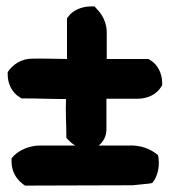

<svg xmlns="http://www.w3.org/2000/svg" viewBox="-20 -561 534 599"><path d="M4 -328C4 -298 19 -271 41 -258L47 -254H54C98 -254 142 -252 186 -252C184 -214 187 -174 187 -138V-131C195 -122 204 -113 215 -107H105C72 -107 41 -93 23 -75L16 -67V-57C16 -22 35 3 58 18H66C174 18 284 17 390 17H393C410 15 427 14 443 12L455 10L462 0C474 -20 479 -49 473 -77C449 -97 419 -109 379 -107H288C303 -119 312 -137 312 -157V-253H410C439 -253 468 -266 482 -289L486 -295V-302C486 -332 472 -360 448 -374L443 -377H313V-460C313 -489 300 -515 283 -532L275 -541H264C234 -541 206 -528 193 -509L189 -504V-377C154 -377 117 -379 80 -378C46 -378 19 -359 4 -336Z"/></svg>

Font: Snowfall
Style: Blk
Weight: 900
Designer: Jasper
Foundry: Cannot Into Space Fonts
Version: Version 0.9